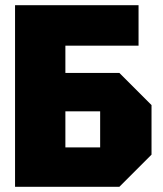

<svg xmlns="http://www.w3.org/2000/svg" viewBox="-20 -720 627 740"><path d="M38 0V-700H514V-544H232V-439H440L564 -315V-124L440 0ZM232 -152H366V-291H232Z"/></svg>

Font: Tektur SemiCondensed ExtraBold
Style: Regular
Weight: 800
Width: 4
Designer: Adam Jagosz
Foundry: Adam Jagosz
Version: Version 1.005;gftools[0.9.30]